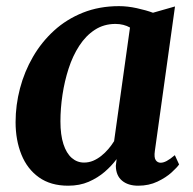

<svg xmlns="http://www.w3.org/2000/svg" viewBox="-20 -580 613 610"><path d="M472 -100.5Q469 -79.5 474.8 -71.2Q480.5 -63 490.5 -63Q499 -63 509.5 -68.5Q520 -74 535.5 -87L549 -57.5Q543 -48.5 525.2 -32.2Q507.5 -16 480.2 -3Q453 10 419 10Q387 10 367.8 -6Q348.5 -22 348 -53L350.5 -74.5Q335 -53.5 312.8 -34.2Q290.5 -15 261.8 -2.5Q233 10 196.5 10Q141 10 103.8 -16.5Q66.5 -43 48 -89Q29.5 -135 29.5 -192Q29.5 -246 43.5 -299.2Q57.5 -352.5 84.8 -399.5Q112 -446.5 151.8 -482.8Q191.5 -519 243.5 -539.8Q295.5 -560.5 358 -560.5Q385 -560.5 414.8 -554Q444.5 -547.5 466 -539.5L536 -559.5ZM393 -492.5Q383.5 -498 371.8 -501Q360 -504 347 -504Q310 -504 281.2 -485.2Q252.5 -466.5 231.8 -434.5Q211 -402.5 198 -362.2Q185 -322 178.5 -278.8Q172 -235.5 172 -194.5Q172 -151.5 181.5 -122.2Q191 -93 208 -78.2Q225 -63.5 247 -63.5Q262 -63.5 275.8 -69.2Q289.5 -75 301.8 -84.8Q314 -94.5 324.2 -106.5Q334.5 -118.5 342.5 -131.5Z"/></svg>

Font: Merriweather 36pt
Style: Bold Italic
Weight: 700
Italic angle: -7.8°
Version: Version 2.101